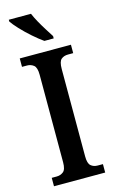

<svg xmlns="http://www.w3.org/2000/svg" viewBox="-139 -984 617 1036"><g transform="rotate(-15 169.5 -465.5)"><path d="M27 0V-47H55Q76 -47 92 -59.5Q108 -72 108 -112V-601Q108 -642 92 -654.5Q76 -667 55 -667H27V-714H313V-667H284Q261 -667 246 -654.5Q231 -642 231 -600V-112Q231 -73 246 -60Q261 -47 284 -47H313V0ZM180 -771Q154 -789 121.5 -817.5Q89 -846 62 -875Q35 -904 24 -921V-931H148Q157 -909 172 -882Q187 -855 203.5 -829Q220 -803 232 -784V-771Z"/></g></svg>

Font: Noto Serif Thai Condensed SemiBold
Style: Regular
Weight: 600
Width: 3
Designer: Monotype Design Team
Foundry: Monotype Imaging Inc.
Version: Version 2.002; ttfautohint (v1.8.4.7-5d5b)